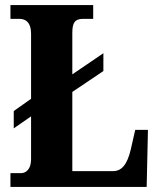

<svg xmlns="http://www.w3.org/2000/svg" viewBox="-20 -734 627 754"><path d="M21 0H556L561 -224H511L494 -149C480 -88 458 -62 424 -62H264V-373L386 -455V-525L264 -442V-605C264 -645 274 -660 307 -660H346V-714H21V-660H56C82 -660 102 -645 102 -602V-346L34 -298V-230L102 -277V-109C102 -69 82 -54 62 -54H21Z"/></svg>

Font: Noto Serif Khmer Condensed ExtraBold
Style: Regular
Weight: 800
Width: 3
Designer: Danh Hong and the Monotype Design Team
Foundry: Monotype Imaging Inc.
Version: Version 2.004